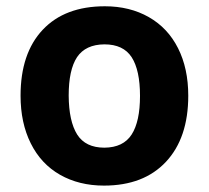

<svg xmlns="http://www.w3.org/2000/svg" viewBox="-20 -576 659 606"><path d="M574.2 -273.9Q574.2 -140.6 503.9 -65.4Q433.6 9.8 308.1 9.8Q229.5 9.8 169.4 -24.4Q109.4 -58.6 77.1 -123.5Q44.9 -188 44.9 -273.9Q44.9 -407.7 114.7 -481.9Q184.6 -556.2 311 -556.2Q389.6 -556.2 449.7 -522Q509.8 -487.8 542 -423.8Q574.2 -359.9 574.2 -273.9ZM196.8 -274.4Q197.3 -193.4 223.6 -151.4Q250 -109.9 309.6 -109.9Q369.1 -110.4 395.5 -151.4Q421.9 -192.4 421.9 -273.4Q421.9 -354.5 395.5 -395.5Q369.1 -436 309.6 -436Q250 -435.5 223.1 -395.5Q196.8 -355.5 196.8 -274.4Z"/></svg>

Font: OpenSans-Bold
Style: Bold
Weight: 700
Foundry: Ascender Corporation
Version: Version 1.10